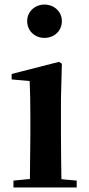

<svg xmlns="http://www.w3.org/2000/svg" viewBox="-20 -821 389 841"><path d="M175 -655C217 -655 251 -685 251 -729C251 -770 217 -801 175 -801C133 -801 99 -770 99 -729C99 -685 133 -655 175 -655ZM110 0H316V-30L249 -36C248 -94 247 -180 247 -235V-388L251 -542L238 -550L31 -497V-473L110 -466C112 -418 113 -375 113 -308V-235L111 -37L39 -30V0Z"/></svg>

Font: Source Han Serif CN
Style: Bold
Weight: 700
Designer: Ryoko NISHIZUKA 西塚涼子 (kana & ideographs); Frank Grießhammer (Latin, Greek & Cyrillic); Wenlong ZHANG 张文龙 (bopomofo); San
Foundry: Adobe
Version: Version 2.003;hotconv 1.1.1;makeotfexe 2.6.0